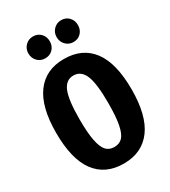

<svg xmlns="http://www.w3.org/2000/svg" viewBox="-223 -1031 1027 1157"><g transform="rotate(-30 290.5 -452.0)"><path d="M196.8 -920.9Q229.5 -920.9 250.2 -899.2Q271 -877.4 271 -845.2Q271 -812.5 250.2 -790.8Q229.5 -769 196.8 -769Q164.6 -769 143.3 -791Q122.1 -813 122.1 -845.2Q122.1 -877 143.6 -898.9Q165 -920.9 196.8 -920.9ZM393.1 -920.9Q425.3 -920.9 446 -899.2Q466.8 -877.4 466.8 -845.2Q466.8 -812.5 446.3 -790.8Q425.8 -769 393.1 -769Q361.8 -769 340.3 -791Q318.8 -813 318.8 -845.2Q318.8 -877 340.3 -898.9Q361.8 -920.9 393.1 -920.9ZM290 -710Q418 -710 485.6 -619.9Q553.2 -529.8 553.2 -347.2Q553.2 -167 485.4 -75Q417.5 17.1 290 17.1Q162.6 17.1 95.2 -73.7Q27.8 -164.6 27.8 -347.2Q27.8 -526.9 95.5 -618.4Q163.1 -710 290 -710ZM290 -595.2Q237.8 -595.2 214.4 -538.8Q190.9 -482.4 190.9 -347.2Q190.9 -253.4 201.9 -198.5Q212.9 -143.6 233.9 -120.8Q254.9 -98.1 290 -98.1Q326.2 -98.1 347.4 -120.8Q368.7 -143.6 379.4 -198.2Q390.1 -252.9 390.1 -347.2Q390.1 -482.4 366.5 -538.8Q342.8 -595.2 290 -595.2Z"/></g></svg>

Font: Fira Sans Compressed
Style: Bold
Weight: 700
Width: 1
Designer: Carrois Corporate & Edenspiekermann AG
Foundry: Carrois Corporate GbR & Edenspiekermann AG
Version: Version 4.203;PS 004.203;hotconv 1.0.88;makeotf.lib2.5.64775